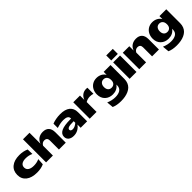

<svg xmlns="http://www.w3.org/2000/svg" viewBox="405 -2617 4669 4669"><g transform="rotate(-45 2740.0 -282.5)"><path d="M404.8 -586.9Q536.6 -586.9 645 -538.1L649.9 -379.9Q559.6 -421.9 457 -421.9Q368.2 -421.9 320.6 -387.7Q272.9 -353.5 272.9 -290Q272.9 -223.6 325 -187.3Q377 -150.9 473.1 -150.9Q581.1 -150.9 661.1 -190.9L650.9 -23.9Q552.2 22.9 414.1 22.9Q231 22.9 129.4 -57.1Q27.8 -137.2 27.8 -276.9Q27.8 -422.4 127.9 -504.6Q228 -586.9 404.8 -586.9Z M739.7 0V-793.9H963.9V-417Q994.6 -500.5 1057.4 -541.7Q1120.1 -583 1206.1 -583Q1308.6 -583 1362.8 -525.6Q1417 -468.3 1417 -356.9V0H1181.6V-313Q1181.6 -359.9 1157 -385Q1132.3 -410.2 1088.9 -410.2Q1012.7 -410.2 974.6 -336.9V0Z M1486.8 -130.9Q1486.8 -227.1 1586.7 -275.1Q1686.5 -323.2 1897.9 -323.2H1922.9V-334Q1922.9 -381.8 1882.6 -407Q1842.3 -432.1 1763.7 -432.1Q1710.9 -432.1 1658.4 -422.6Q1606 -413.1 1532.7 -390.1V-538.1Q1588.9 -561 1662.1 -574.5Q1735.4 -587.9 1811 -587.9Q1976.6 -587.9 2064.2 -517.3Q2151.9 -446.8 2151.9 -313V0H1929.7V-110.8Q1884.8 -46.9 1819.8 -12Q1754.9 22.9 1675.8 22.9Q1588.4 22.9 1537.6 -18.3Q1486.8 -59.6 1486.8 -130.9ZM1698.7 -162.1Q1698.7 -136.2 1718.3 -123Q1737.8 -109.9 1771 -109.9Q1843.3 -109.9 1922.9 -178.2V-232.9H1901.9Q1792.5 -232.9 1745.6 -215.8Q1698.7 -198.7 1698.7 -162.1Z M2240.7 0V-565.9H2471.7V-417Q2504.4 -497.6 2560.8 -536.9Q2617.2 -576.2 2690.9 -576.2Q2711.4 -576.2 2733.9 -573.2V-365.2Q2678.7 -380.9 2626 -380.9Q2546.9 -380.9 2475.6 -338.9V0Z M2781.2 -293.9Q2781.2 -376.5 2814.9 -442.6Q2848.6 -508.8 2911.6 -547.4Q2974.6 -585.9 3055.7 -585.9Q3131.3 -585.9 3191.9 -554Q3252.4 -522 3286.6 -462.9V-565.9H3521.5V-86.9Q3521 -19 3499 35.6Q3477.1 90.3 3438.2 127.9Q3399.4 165.5 3344 190.7Q3288.6 215.8 3223.9 227.3Q3159.2 238.8 3083.5 238.8Q2939.9 238.8 2837.4 193.8L2821.3 21Q2937.5 71.8 3054.7 71.8Q3104.5 71.8 3145.3 62.5Q3186 53.2 3218.3 33.7Q3250.5 14.2 3268.6 -19.5Q3286.6 -53.2 3286.6 -98.1V-128.9Q3206.1 -18.1 3061.5 -18.1Q2937.5 -18.1 2859.4 -93.5Q2781.2 -168.9 2781.2 -293.9ZM3153.3 -155.8Q3209 -155.8 3242.7 -191.7Q3276.4 -227.5 3276.4 -291V-299.8Q3276.4 -364.3 3242.9 -403.1Q3209.5 -441.9 3153.3 -441.9Q3096.2 -441.9 3062.7 -402.3Q3029.3 -362.8 3029.3 -296.9Q3029.3 -231 3062.3 -193.4Q3095.2 -155.8 3153.3 -155.8Z M3612.8 -565.9H3849.1V0H3612.8ZM3612.8 -804.2H3838.9V-631.8H3612.8Z M3943.8 0V-565.9H4168V-417Q4198.7 -500.5 4261.5 -541.7Q4324.2 -583 4410.2 -583Q4512.7 -583 4566.9 -525.6Q4621.1 -468.3 4621.1 -356.9V0H4385.7V-313Q4385.7 -359.9 4361.1 -385Q4336.4 -410.2 4293 -410.2Q4216.8 -410.2 4178.7 -336.9V0Z M4698.7 -293.9Q4698.7 -376.5 4732.4 -442.6Q4766.1 -508.8 4829.1 -547.4Q4892.1 -585.9 4973.1 -585.9Q5048.8 -585.9 5109.4 -554Q5169.9 -522 5204.1 -462.9V-565.9H5439V-86.9Q5438.5 -19 5416.5 35.6Q5394.5 90.3 5355.7 127.9Q5316.9 165.5 5261.5 190.7Q5206.1 215.8 5141.4 227.3Q5076.7 238.8 5001 238.8Q4857.4 238.8 4754.9 193.8L4738.8 21Q4855 71.8 4972.2 71.8Q5022 71.8 5062.7 62.5Q5103.5 53.2 5135.7 33.7Q5168 14.2 5186 -19.5Q5204.1 -53.2 5204.1 -98.1V-128.9Q5123.5 -18.1 4979 -18.1Q4855 -18.1 4776.9 -93.5Q4698.7 -168.9 4698.7 -293.9ZM5070.8 -155.8Q5126.5 -155.8 5160.2 -191.7Q5193.8 -227.5 5193.8 -291V-299.8Q5193.8 -364.3 5160.4 -403.1Q5127 -441.9 5070.8 -441.9Q5013.7 -441.9 4980.2 -402.3Q4946.8 -362.8 4946.8 -296.9Q4946.8 -231 4979.7 -193.4Q5012.7 -155.8 5070.8 -155.8Z"/></g></svg>

Font: Mattone
Style: Bold
Weight: 700
Width: 6
Designer: Nunzio Mazzaferro
Foundry: Collletttivo
Version: Version 2.000;Glyphs 3.2 (3217)